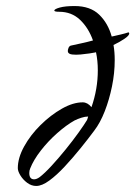

<svg xmlns="http://www.w3.org/2000/svg" viewBox="-20 -597 448 636"><path d="M100 19Q84 19 70 8.5Q56 -2 47.5 -16Q39 -30 39 -40Q39 -74 60 -112Q81 -150 114.5 -183Q148 -216 185 -237Q222 -258 254 -258Q270 -258 283 -242Q304 -302 304 -364Q304 -396 298 -424Q296 -424 294 -423Q290 -422 276.5 -420Q263 -418 247 -416.5Q231 -415 219 -416.5Q207 -418 205 -425Q204 -432 207 -438.5Q210 -445 215 -446Q233 -450 251.5 -454Q270 -458 288 -463Q273 -505 245 -531.5Q217 -558 176 -558Q160 -558 160 -562Q160 -567 178 -572Q196 -577 227 -577Q279 -577 308.5 -548.5Q338 -520 350 -476L355 -477Q368 -480 381 -483Q394 -486 406 -490Q407 -489 408 -487Q409 -480 393 -469Q377 -458 356 -448Q360 -425 360 -398Q360 -355 351 -311Q342 -267 327 -228.5Q312 -190 292 -164Q272 -137 246.5 -105.5Q221 -74 194.5 -45.5Q168 -17 143.5 1Q119 19 100 19ZM93 -3Q101 -3 111 -10Q128 -23 151 -48Q174 -73 197.5 -102Q221 -131 240 -157.5Q259 -184 268 -199Q270 -203 270.5 -206Q271 -209 272 -211Q262 -211 249.5 -207Q237 -203 227 -198Q200 -183 169.5 -156Q139 -129 115 -98Q91 -67 80 -39Q77 -32 77 -24Q77 -3 93 -3Z"/></svg>

Font: The Nautigal
Style: Bold
Weight: 700
Designer: Robert E. Leuschke
Foundry: Robert E. Leuschke
Version: Version 1.100; ttfautohint (v1.8.3)